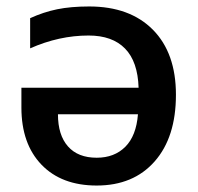

<svg xmlns="http://www.w3.org/2000/svg" viewBox="-20 -570 620 600"><path d="M258.8 -549.8Q385.7 -549.8 457.8 -477.1Q529.8 -404.3 529.8 -273.9Q529.8 -141.1 463.4 -65.7Q397 9.8 282.2 9.8Q172.4 9.8 109.6 -55.4Q46.9 -120.6 46.9 -233.9V-295.9H413.1Q410.6 -377.4 370.8 -418.2Q331.1 -459 256.8 -459Q164.6 -459 74.2 -418.9V-513.2Q115.7 -532.2 158.4 -541Q201.2 -549.8 258.8 -549.8ZM282.2 -77.1Q337.4 -77.1 371.6 -111.3Q405.8 -145.5 411.1 -212.9H161.1Q161.1 -147.9 192.4 -112.5Q223.6 -77.1 282.2 -77.1Z"/></svg>

Font: Open Sans Semibold
Style: Regular
Weight: 600
Foundry: Ascender Corporation
Version: Version 1.10; ttfautohint (v1.5.65-e2d9)